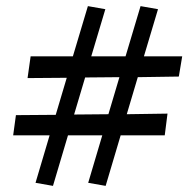

<svg xmlns="http://www.w3.org/2000/svg" viewBox="-20 -592 615 627"><path d="M394 -219 527 -221 518 -150H374L325 15L268 5L314 -150H202L153 15L96 5L142 -150H23L32 -216L162 -217L198 -338L70 -337L80 -408H218L267 -572L324 -562L278 -408H390L439 -572L496 -562L450 -408H575L564 -342L430 -340ZM258 -339 222 -218 334 -219 370 -340Z"/></svg>

Font: Andada SC
Style: Italic
Weight: 400
Italic angle: -8.29999°
Designer: Carolina Giovagnoli
Foundry: Carolina Giovagnoli
Version: Version 1.003